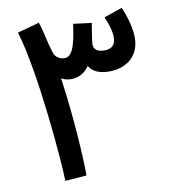

<svg xmlns="http://www.w3.org/2000/svg" viewBox="-78 -748 720 819"><g transform="rotate(-10 281.5 -338.5)"><path d="M232 -3C232 -76 222 -257 197 -430C209 -423 223 -419 240 -419C270 -419 299 -433 318 -462C333 -437 362 -423 404 -423C483 -423 537 -469 537 -546C537 -580 526 -631 504 -681L425 -654C436 -628 449 -593 449 -564C449 -537 438 -515 400 -515C373 -515 354 -525 354 -550C354 -565 362 -603 367 -640L288 -650C274 -539 254 -512 227 -512C210 -512 187 -522 181 -545L169 -587C162 -621 154 -652 145 -680L50 -654C106 -470 139 -63 139 4Z"/></g></svg>

Font: Noto Sans Arabic UI SmCn Md
Style: Regular
Weight: 500
Width: 4
Designer: Monotype Design Team, Nadine Chahine and Nizar Qandah
Foundry: Monotype Imaging Inc.
Version: Version 2.010